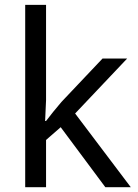

<svg xmlns="http://www.w3.org/2000/svg" viewBox="-20 -780 574 800"><path d="M171.9 0H85V-759.8H171.9V-362.8L168 -275.9H171.9L201.7 -314L235.8 -355L407.2 -536.1H509.8L293 -307.1L524.9 0H418.9L232.9 -250L171.9 -196.8Z"/></svg>

Font: NotoSans
Style: Regular
Weight: 400
Designer: Monotype Design team
Foundry: Monotype Imaging Inc.
Version: Version 1.04